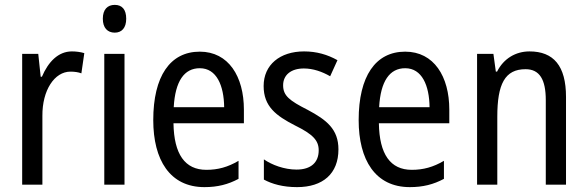

<svg xmlns="http://www.w3.org/2000/svg" viewBox="-20 -758 2412 788"><path d="M275 -547C219 -547 178 -504 152 -443H147L137 -537H71V0H154V-282C153 -388 204 -464 269 -464C285 -464 301 -462 314 -457L326 -540C309 -545 291 -547 275 -547Z M451 -738C421 -738 402 -719 402 -681C402 -644 421 -624 451 -624C480 -624 498 -644 498 -681C498 -719 481 -738 451 -738ZM491 -537H408V0H491Z M800 -546C678 -546 609 -445 609 -265C609 -102 677 10 819 10C873 10 916 -1 959 -24V-98C915 -72 874 -61 827 -61C739 -61 694 -125 692 -252H981V-308C981 -444 918 -546 800 -546ZM800 -478C869 -478 899 -407 900 -318H693C699 -425 736 -478 800 -478Z M1369 -145C1369 -228 1320 -266 1243 -307C1168 -345 1142 -365 1142 -408C1142 -450 1174 -477 1227 -477C1265 -477 1302 -464 1335 -445L1365 -511C1324 -534 1279 -547 1228 -547C1129 -547 1062 -492 1062 -405C1062 -321 1113 -283 1191 -243C1264 -207 1288 -182 1288 -141C1288 -92 1257 -62 1197 -62C1147 -62 1096 -81 1063 -104V-21C1096 -3 1141 10 1199 10C1305 10 1369 -45 1369 -145Z M1643 -546C1521 -546 1452 -445 1452 -265C1452 -102 1520 10 1662 10C1716 10 1759 -1 1802 -24V-98C1758 -72 1717 -61 1670 -61C1582 -61 1537 -125 1535 -252H1824V-308C1824 -444 1761 -546 1643 -546ZM1643 -478C1712 -478 1742 -407 1743 -318H1536C1542 -425 1579 -478 1643 -478Z M2153 -547C2097 -547 2047 -518 2020 -464H2015L2005 -537H1938V0H2021V-279C2021 -413 2052 -474 2137 -474C2195 -474 2220 -431 2220 -347V0H2303V-360C2303 -488 2252 -547 2153 -547Z"/></svg>

Font: Noto Sans Arabic UI Cn
Style: Regular
Weight: 400
Width: 3
Designer: Monotype Design Team, Nadine Chahine and Nizar Qandah
Foundry: Monotype Imaging Inc.
Version: Version 2.010